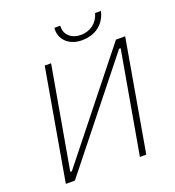

<svg xmlns="http://www.w3.org/2000/svg" viewBox="-156 -1012 1034 1135"><g transform="rotate(-20 361.0 -445.0)"><path d="M63 0H120L632 -643H642L529 0H569L691 -700H633L122 -58H112L225 -700H185ZM443 -765C530 -765 589 -811 608 -890H571C556 -834 510 -797 449 -797C387 -797 347 -836 352 -890H315C307 -819 362 -765 443 -765Z"/></g></svg>

Font: Fixel Display 20240404 ExLight
Style: Italic
Weight: 200
Italic angle: -10°
Designer: AlfaBravo + MacPaw
Foundry: Kyrylo Tkachov, Marchela Mozhyna, Serhii Makarenko, Maria Weinstein, Zakhar Kryvoshyya
Version: Version 1.211;Glyphs 3.2 (3225)